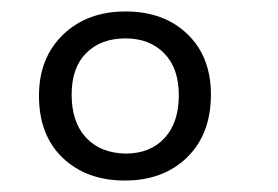

<svg xmlns="http://www.w3.org/2000/svg" viewBox="-20 -754 485 335"><path d="M198 -439Q131 -439 89.5 -478.5Q48 -518 48 -587Q48 -653 90 -693.5Q132 -734 199 -734Q266 -734 307 -694.5Q348 -655 348 -589Q348 -520 306.5 -479.5Q265 -439 198 -439ZM199 -486Q242 -486 267 -513Q292 -540 292 -588Q292 -635 266.5 -661Q241 -687 199 -687Q156 -687 130.5 -661.5Q105 -636 105 -589Q105 -541 130 -514Q155 -487 199 -486Z"/></svg>

Font: Bitter
Style: Regular
Weight: 400
Designer: Sol Matas, and Bitter project Authors
Foundry: Sol Matas
Version: Version 2.001